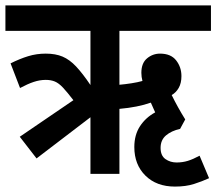

<svg xmlns="http://www.w3.org/2000/svg" viewBox="-20 -642 799 709"><path d="M115 -57 53 -137 251 -272Q228 -302 212.5 -318.5Q197 -335 182.5 -341Q168 -347 149 -347Q127 -347 104.5 -339.5Q82 -332 54 -317L19 -408Q53 -425 84 -434.5Q115 -444 149 -444Q185 -444 211 -433Q237 -422 261 -396.5Q285 -371 314 -328V-528H0V-622H759V-528H421V-329Q443 -331 465.5 -334.5Q488 -338 506 -343Q502 -358 502 -373Q502 -409 523 -426.5Q544 -444 571 -444Q611 -444 630.5 -419Q650 -394 650 -361Q650 -335 640 -317.5Q630 -300 614 -291Q636 -246 664 -201L645 -166Q613 -159 593 -142Q573 -125 573 -96Q573 -67 591 -54.5Q609 -42 632 -42Q654 -42 673.5 -48Q693 -54 717 -67L752 16Q726 28 696 37.5Q666 47 626 47Q558 47 517 6.5Q476 -34 476 -99Q476 -144 497 -176Q518 -208 553 -227Q543 -249 537 -263Q489 -246 421 -240V0H314V-209Z"/></svg>

Font: Noto Sans Condensed SemiBold
Style: Italic
Weight: 600
Width: 3
Italic angle: -12°
Designer: Monotype Design Team
Foundry: Monotype Imaging Inc.
Version: Version 2.013; ttfautohint (v1.8.4.7-5d5b)